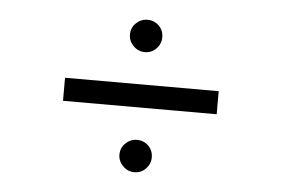

<svg xmlns="http://www.w3.org/2000/svg" viewBox="-37 -534 694 473"><g transform="rotate(5 310.0 -297.5)"><path d="M120 -269V-326H500V-269ZM310 -109Q294 -109 282 -121Q270 -133 270 -149Q270 -166 282 -177.5Q294 -189 310 -189Q327 -189 338.5 -177.5Q350 -166 350 -149Q350 -133 338.5 -121Q327 -109 310 -109ZM310 -406Q294 -406 282 -418Q270 -430 270 -446Q270 -463 282 -474.5Q294 -486 310 -486Q327 -486 338.5 -474.5Q350 -463 350 -446Q350 -430 338.5 -418Q327 -406 310 -406Z"/></g></svg>

Font: Figtree Light
Style: Regular
Weight: 300
Designer: Erik Kennedy
Foundry: Erik Kennedy
Version: Version 2.001;gftools[0.9.30]